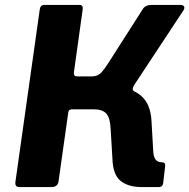

<svg xmlns="http://www.w3.org/2000/svg" viewBox="-20 -762 771 782"><path d="M62.1 0Q49.2 0 45.5 -5Q41.7 -10 42.7 -20.7L141.8 -722.7Q144.2 -742 160.4 -742H303.8Q319.2 -742 316.8 -724.2L281.1 -467.7Q278.6 -450.9 294 -450.9H373.4L440.1 -408.3Q516.1 -405.4 554.8 -371.8Q593.6 -338.1 597.1 -268.5L604 -147.6Q605.4 -123.1 613.6 -112.1Q621.9 -101.1 639.5 -101.1Q653.6 -101.1 652.9 -87.4L644.5 -15.1Q642 0 626.9 0H557.8Q502.9 0 471.5 -24.9Q440.1 -49.8 437.8 -116.2L430.9 -233.6Q428.6 -283.2 412.5 -300Q396.5 -316.8 361.8 -316.8H272.9Q260.1 -316.8 258.1 -304.4L218.4 -23.3Q215.2 0 188.8 0ZM342.4 -375.3 354.7 -450.9Q378.4 -450.9 392.8 -466.7Q407.1 -482.4 422.1 -506.7L561.6 -725Q571.8 -742 598.1 -742H713.5Q726.7 -742 729.9 -735.2Q733 -728.4 726.7 -719L526.9 -416.3Q522.2 -408.4 520.7 -401.2Q519.2 -394 527.6 -389.6Z"/></svg>

Font: Libre Franklin Thin
Style: Italic
Weight: 100
Italic angle: -8°
Designer: Pablo Impallari, Rodrigo Fuenzalida, Nhung Nguyen
Foundry: Impallari Type
Version: Version 3.000